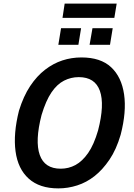

<svg xmlns="http://www.w3.org/2000/svg" viewBox="-20 -1033 740 1063"><path d="M303 10Q199 10 139 -44Q79 -98 66 -195.5Q53 -293 85 -420Q110 -501 147 -556.5Q184 -612 229.5 -647Q275 -682 325.5 -698.5Q376 -715 431 -715Q537 -715 595 -661Q653 -607 667 -510.5Q681 -414 648 -287Q624 -205 586 -149Q548 -93 503.5 -58Q459 -23 407.5 -6.5Q356 10 303 10ZM316 -99Q360 -99 398 -119.5Q436 -140 468 -186Q500 -232 523 -311Q560 -454 533 -530Q506 -606 416 -606Q373 -606 334.5 -586.5Q296 -567 265 -521.5Q234 -476 210 -396Q173 -252 200 -175.5Q227 -99 316 -99ZM326 -934 338 -1013H626L613 -934ZM303 -785 318 -877H429L414 -785ZM476 -785 492 -877H604L589 -785Z"/></svg>

Font: Nunito Sans 7pt Condensed
Style: Bold Italic
Weight: 700
Width: 3
Italic angle: -9°
Designer: Vernon Adams
Foundry: Vernon Adams
Version: Version 3.101;gftools[0.9.27]